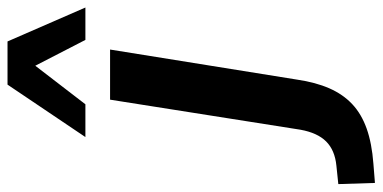

<svg xmlns="http://www.w3.org/2000/svg" viewBox="-376 -532 993 498"><g transform="rotate(-90 120.0 -283.5)"><path d="M-106 193 -109 98 -61 93Q-21 89 1.5 66.5Q24 44 32 0L110 -494H240L162 -9Q155 39 139.5 74.5Q124 110 98.5 134Q73 158 35 171.5Q-3 185 -56 189ZM13 -558 149 -760H261L349 -558H265L198 -688L98 -558Z"/></g></svg>

Font: Nunito Sans 10pt
Style: Bold Italic
Weight: 700
Italic angle: -9°
Designer: Vernon Adams
Foundry: Vernon Adams
Version: Version 3.101;gftools[0.9.27]